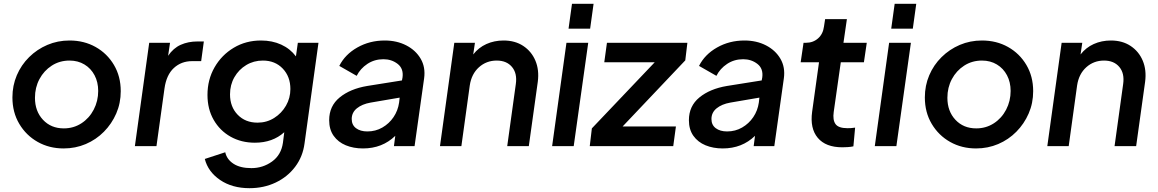

<svg xmlns="http://www.w3.org/2000/svg" viewBox="-20 -765 6060 1005"><path d="M313 12Q238 12 177.5 -22Q117 -56 81 -116.5Q45 -177 45 -255Q45 -317 68 -371Q91 -425 132.5 -466Q174 -507 228 -530Q282 -553 344 -553Q420 -553 480.5 -519Q541 -485 576.5 -425Q612 -365 612 -288Q612 -225 588.5 -171Q565 -117 524 -75.5Q483 -34 429 -11Q375 12 313 12ZM314 -93Q365 -93 406 -119.5Q447 -146 470.5 -191Q494 -236 494 -289Q494 -335 475 -371Q456 -407 422 -427.5Q388 -448 344 -448Q292 -448 251 -421.5Q210 -395 186.5 -351Q163 -307 163 -253Q163 -183 205 -138Q247 -93 314 -93Z M686 0 761 -541H870L860 -473Q887 -513 926 -530.5Q965 -548 1014 -548H1047L1033 -445H986Q929 -445 890 -409Q851 -373 841 -302L799 0Z M1286 220Q1195 220 1132 177Q1069 134 1052 67L1159 32Q1167 69 1202 92Q1237 115 1296 115Q1356 115 1404 80.5Q1452 46 1461 -18L1468 -73Q1407 -18 1314 -18Q1243 -18 1187 -49.5Q1131 -81 1098.5 -137.5Q1066 -194 1066 -268Q1066 -348 1103 -412.5Q1140 -477 1203.5 -515Q1267 -553 1346 -553Q1405 -553 1452 -531.5Q1499 -510 1529 -470L1539 -541H1647L1574 -14Q1565 55 1525 108Q1485 161 1423 190.5Q1361 220 1286 220ZM1328 -123Q1376 -123 1415 -147.5Q1454 -172 1477 -212Q1500 -252 1500 -299Q1500 -364 1460 -406Q1420 -448 1356 -448Q1308 -448 1269 -424.5Q1230 -401 1207 -361Q1184 -321 1184 -271Q1184 -206 1224 -164.5Q1264 -123 1328 -123Z M1880 12Q1830 12 1790 -4.5Q1750 -21 1726.5 -54Q1703 -87 1703 -136Q1703 -210 1758 -255Q1813 -300 1902 -315L2084 -344L2087 -360Q2093 -406 2061.5 -430.5Q2030 -455 1987 -455Q1940 -455 1903 -430.5Q1866 -406 1847 -368L1756 -420Q1786 -480 1850.5 -516.5Q1915 -553 1994 -553Q2057 -553 2106.5 -527.5Q2156 -502 2182 -457.5Q2208 -413 2200 -355L2150 0H2042L2049 -54Q1981 12 1880 12ZM1821 -142Q1821 -111 1843.5 -94Q1866 -77 1903 -77Q1946 -77 1981.5 -97.5Q2017 -118 2040 -152Q2063 -186 2069 -228L2072 -254L1920 -228Q1875 -220 1848 -198Q1821 -176 1821 -142Z M2283 0 2358 -541H2466L2457 -480Q2485 -516 2526 -534.5Q2567 -553 2616 -553Q2676 -553 2719 -524.5Q2762 -496 2782.5 -447.5Q2803 -399 2795 -337L2748 0H2635L2680 -325Q2688 -381 2660 -414.5Q2632 -448 2580 -448Q2526 -448 2487 -413Q2448 -378 2439 -318L2395 0Z M2956 -615 2974 -745H3087L3069 -615ZM2870 0 2945 -541H3059L2983 0Z M3067 0 3078 -93 3407 -439H3143L3157 -541H3578L3567 -449L3239 -103H3518L3504 0Z M3763 12Q3713 12 3673 -4.5Q3633 -21 3609.5 -54Q3586 -87 3586 -136Q3586 -210 3641 -255Q3696 -300 3785 -315L3967 -344L3970 -360Q3976 -406 3944.5 -430.5Q3913 -455 3870 -455Q3823 -455 3786 -430.5Q3749 -406 3730 -368L3639 -420Q3669 -480 3733.5 -516.5Q3798 -553 3877 -553Q3940 -553 3989.5 -527.5Q4039 -502 4065 -457.5Q4091 -413 4083 -355L4033 0H3925L3932 -54Q3864 12 3763 12ZM3704 -142Q3704 -111 3726.5 -94Q3749 -77 3786 -77Q3829 -77 3864.5 -97.5Q3900 -118 3923 -152Q3946 -186 3952 -228L3955 -254L3803 -228Q3758 -220 3731 -198Q3704 -176 3704 -142Z M4389 6Q4302 6 4260.5 -43.5Q4219 -93 4231 -180L4267 -439H4171L4186 -541H4198Q4236 -541 4262 -564Q4288 -587 4293 -626L4299 -665H4413L4395 -541H4517L4502 -439H4381L4344 -179Q4338 -137 4353.5 -115.5Q4369 -94 4416 -94Q4425 -94 4435 -94.5Q4445 -95 4456 -97L4447 1Q4434 4 4417 5Q4400 6 4389 6Z M4645 -615 4663 -745H4776L4758 -615ZM4559 0 4634 -541H4748L4672 0Z M5089 12Q5014 12 4953.5 -22Q4893 -56 4857 -116.5Q4821 -177 4821 -255Q4821 -317 4844 -371Q4867 -425 4908.5 -466Q4950 -507 5004 -530Q5058 -553 5120 -553Q5196 -553 5256.5 -519Q5317 -485 5352.5 -425Q5388 -365 5388 -288Q5388 -225 5364.5 -171Q5341 -117 5300 -75.5Q5259 -34 5205 -11Q5151 12 5089 12ZM5090 -93Q5141 -93 5182 -119.5Q5223 -146 5246.5 -191Q5270 -236 5270 -289Q5270 -335 5251 -371Q5232 -407 5198 -427.5Q5164 -448 5120 -448Q5068 -448 5027 -421.5Q4986 -395 4962.5 -351Q4939 -307 4939 -253Q4939 -183 4981 -138Q5023 -93 5090 -93Z M5462 0 5537 -541H5645L5636 -480Q5664 -516 5705 -534.5Q5746 -553 5795 -553Q5855 -553 5898 -524.5Q5941 -496 5961.5 -447.5Q5982 -399 5974 -337L5927 0H5814L5859 -325Q5867 -381 5839 -414.5Q5811 -448 5759 -448Q5705 -448 5666 -413Q5627 -378 5618 -318L5574 0Z"/></svg>

Font: Plus Jakarta Sans SemiBold
Style: Italic
Weight: 600
Italic angle: -8°
Designer: Gumpita Rahayu
Foundry: Tokotype
Version: Version 2.071; ttfautohint (v1.8.4.7-5d5b);gftools[0.9.29]